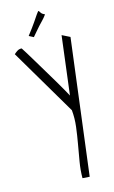

<svg xmlns="http://www.w3.org/2000/svg" viewBox="-152 -689 680 1149"><g transform="rotate(-15 187.5 -115.0)"><path d="M209 400.4Q209 351.6 217.8 299.8Q226.6 248 235.8 196.3Q245.1 144.5 251.5 92.8Q257.8 41 252.9 -8.8L9.8 -420.9Q31.2 -440.4 43.9 -442.9Q56.6 -445.3 58.6 -443.4Q65.4 -433.6 81.5 -407.2Q97.7 -380.9 118.7 -345.7Q139.6 -310.5 163.1 -271.5Q186.5 -232.4 207.5 -197.3Q228.5 -162.1 243.7 -134.8Q258.8 -107.4 264.6 -96.7L309.6 -459L358.4 -434.6L252.9 403.3ZM246.1 -604.5Q233.4 -586.9 220.7 -573.7Q208 -560.5 195.8 -547.4Q183.6 -534.2 171.9 -520Q160.2 -505.9 146.5 -490.2L118.2 -504.9Q152.3 -548.8 170.9 -576.2Q189.5 -603.5 198.7 -617.2Q208 -630.9 210.9 -633.3Q213.9 -635.7 216.3 -631.8Q218.8 -627.9 224.6 -619.6Q230.5 -611.3 246.1 -604.5Z"/></g></svg>

Font: Annie Use Your Telescope
Style: Regular
Weight: 400
Designer: Kimberly Geswein
Foundry: Kimberly Geswein
Version: Version 1.002 2001